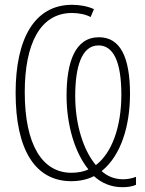

<svg xmlns="http://www.w3.org/2000/svg" viewBox="-20 -744 603 799"><path d="M490 35C511 35 531 32 546 25V-8C527 -1 510 2 492 2C456 2 426 -11 403 -32C484 -97 521 -221 521 -353C521 -507 480 -589 392 -589C292 -589 257 -485 257 -346C257 -224 291 -109 348 -39C330 -30 304 -25 277 -25C157 -25 83 -140 83 -360C83 -560 146 -690 280 -690C307 -690 338 -684 357 -673L371 -706C343 -719 308 -724 280 -724C123 -724 45 -582 45 -358C45 -121 126 10 277 10C313 10 346 2 371 -11C403 18 442 35 490 35ZM379 -57C328 -117 293 -224 293 -344C293 -467 320 -555 390 -555C451 -555 485 -489 485 -350C485 -215 445 -107 379 -57Z"/></svg>

Font: Noto Sans Mono SemiCondensed ExtraLight
Style: Regular
Weight: 200
Width: 4
Designer: Monotype Design Team
Foundry: Monotype Imaging Inc.
Version: Version 2.014